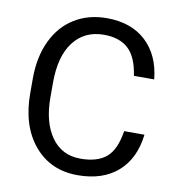

<svg xmlns="http://www.w3.org/2000/svg" viewBox="-82 -795 814 878"><g transform="rotate(10 325.5 -356.0)"><path d="M605.5 -225.6Q592.3 -112.8 522.2 -51.5Q452.1 9.8 335.9 9.8Q210 9.8 134 -80.6Q58.1 -170.9 58.1 -322.3V-390.6Q58.1 -489.7 93.5 -564.9Q128.9 -640.1 193.8 -680.4Q258.8 -720.7 344.2 -720.7Q457.5 -720.7 525.9 -657.5Q594.2 -594.2 605.5 -482.4H511.2Q499 -567.4 458.3 -605.5Q417.5 -643.6 344.2 -643.6Q254.4 -643.6 203.4 -577.1Q152.3 -510.7 152.3 -388.2V-319.3Q152.3 -203.6 200.7 -135.3Q249 -66.9 335.9 -66.9Q414.1 -66.9 455.8 -102.3Q497.6 -137.7 511.2 -225.6Z"/></g></svg>

Font: APIMedia Roboto
Style: Regular
Weight: 400
Designer: Google
Version: Version 2.137; 2017